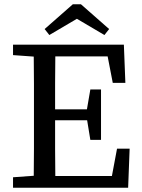

<svg xmlns="http://www.w3.org/2000/svg" viewBox="-20 -879 666 899"><path d="M359 -859 491 -743 469 -715 340 -791 211 -715 189 -743 321 -859ZM41 -621V-670H560L567 -491H508L484 -615H239Q238 -552 238 -489Q238 -426 238 -367H387L403 -460H453V-224H403L388 -316H238Q238 -244 238 -180.5Q238 -117 239 -55H504L528 -183H587L580 0H41V-49L138 -56Q139 -119 139 -183Q139 -247 139 -311V-359Q139 -423 139 -486.5Q139 -550 138 -614Z"/></svg>

Font: Source Serif 4 SmText
Style: Regular
Weight: 400
Designer: Frank Grießhammer
Foundry: Adobe
Version: Version 4.005;hotconv 1.1.0;makeotfexe 2.6.0